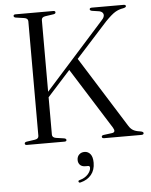

<svg xmlns="http://www.w3.org/2000/svg" viewBox="-61 -750 808 1025"><g transform="rotate(-5 343.5 -237.5)"><path d="M198.5 -43Q198.5 -27.5 218.5 -24L262.5 -17.5Q273.5 -15 273.5 -8Q273.5 0 262 0H61.5Q50 0 50 -8Q50 -15.5 61 -17.5L105.5 -24Q126 -27 126 -43V-657Q126 -673 105.5 -676L61 -682.5Q50 -684.5 50 -692Q50 -700 61.5 -700H263Q274.5 -700 274.5 -692Q274.5 -684.5 263.5 -682.5L219 -676Q198.5 -673 198.5 -657V-273L516 -627.5Q532.5 -644.5 529.8 -658.5Q527 -672.5 508.5 -677L469 -683Q458 -685.5 458 -692Q458 -700 470 -700H640Q652 -700 652 -692Q652 -685.5 636.5 -682Q613 -678.5 593 -666.5Q573 -654.5 540 -620.5L371 -434L608.5 -55Q618.5 -38.5 632 -30.5Q645.5 -22.5 668.5 -19.5Q680 -17.5 683.5 -14.8Q687 -12 687 -8.5Q687 0 674 0H475Q463 0 463 -8.5Q463 -16 474 -17.5L520 -23.5Q541.5 -27 526.5 -52L321 -379L198.5 -243.5ZM363 140.5Q343 140.5 333.2 130Q323.5 119.5 323.5 104Q323.5 86 334.8 75Q346 64 363.5 64Q383 64 395.2 79.2Q407.5 94.5 407.5 125.5Q407.5 164.5 386.8 189.8Q366 215 330.5 224Q321 227 318.5 220.5Q316 213.5 325 211.5Q354 203.5 370 185.5Q386 167.5 386 150.5Q386 140.5 376.5 140.5Z"/></g></svg>

Font: Fraunces 72pt S000 Light
Style: Regular
Weight: 300
Version: Version 1.000; ttfautohint (v1.8.3)